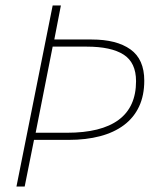

<svg xmlns="http://www.w3.org/2000/svg" viewBox="-20 -680 576 700"><path d="M40 0 172 -660H202L178 -536H314Q405 -536 455.5 -500Q506 -464 506 -386Q506 -332 487 -291.5Q468 -251 432 -224Q396 -197 345 -183.5Q294 -170 230 -170H104L70 0ZM110 -196H224Q349 -196 412.5 -243Q476 -290 476 -384Q476 -452 430.5 -481Q385 -510 296 -510H172Z"/></svg>

Font: TypoPRO Source Sans Pro
Style: Italic
Weight: 200
Italic angle: -11°
Designer: Paul D. Hunt
Foundry: Adobe Systems Incorporated
Version: Version 1.075;PS 2.000;hotconv 1.0.86;makeotf.lib2.5.63406